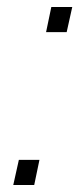

<svg xmlns="http://www.w3.org/2000/svg" viewBox="-20 -530 232 550"><path d="M112 -438 127 -510H187L171 -438ZM18 0 34 -72H93L78 0Z"/></svg>

Font: Saira SemiExpanded ExtraLight
Style: Italic
Weight: 250
Width: 6
Italic angle: -12°
Designer: Hector Gatti with collaboration of the Omnibus-Type team
Foundry: Omnibus-Type
Version: Version 1.101